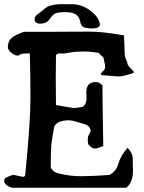

<svg xmlns="http://www.w3.org/2000/svg" viewBox="-20 -876 673 896"><path d="M287.1 -856.4H314.5Q358.4 -856.4 396.5 -830.1Q434.6 -803.7 444.3 -771.5Q446.3 -765.6 446.3 -762.7Q446.3 -743.2 409.2 -743.2Q390.6 -743.2 374.5 -747.6Q358.4 -752 354.5 -774.4Q350.6 -796.9 334.5 -808.1Q318.4 -819.3 286.6 -819.3Q254.9 -819.3 241.2 -814.5Q227.5 -809.6 214.4 -790.5Q201.2 -771.5 188.5 -768.6Q175.8 -765.6 168 -765.6Q141.6 -765.6 141.6 -787.1Q141.6 -797.9 150.9 -805.7Q160.2 -813.5 170.4 -820.8Q180.7 -828.1 191.9 -837.9Q203.1 -847.7 224.1 -852.1Q245.1 -856.4 259.8 -856.4ZM382.8 -445.3Q382.8 -493.2 427.7 -493.2Q443.4 -493.2 458 -477.5Q458 -425.8 461.9 -194.3Q433.6 -182.6 421.4 -182.6Q409.2 -182.6 391.6 -203.1Q389.6 -210.9 389.6 -225.1Q389.6 -239.3 396.5 -251Q403.3 -262.7 403.3 -266.1Q403.3 -269.5 399.9 -276.9Q396.5 -284.2 390.6 -288.6Q384.8 -293 381.3 -294.4Q377.9 -295.9 366.7 -298.8Q355.5 -301.8 335.9 -308.1Q316.4 -314.5 300.8 -314.5Q248 -314.5 233.4 -286.1Q221.7 -227.5 219.2 -195.3Q216.8 -163.1 216.8 -94.7Q226.6 -73.2 250 -67.4Q304.7 -53.7 356.9 -53.7Q409.2 -53.7 491.2 -59.6Q522.5 -76.2 532.2 -111.8Q542 -147.5 575.2 -186.5Q593.8 -165 596.7 -153.3L599.6 -138.7Q599.6 -136.7 599.6 -127V-114.3Q600.6 -101.6 600.6 -79.1Q600.6 -24.4 569.3 0H36.1Q0 -11.7 0 -30.3Q0 -43 6.3 -45.9Q12.7 -48.8 14.2 -49.8Q15.6 -50.8 19.5 -52.2Q23.4 -53.7 24.9 -54.7Q26.4 -55.7 30.8 -56.6Q35.2 -57.6 37.1 -58.6Q39.1 -59.6 44.9 -59.6L86.9 -50.8Q96.7 -50.8 97.7 -60.5Q122.1 -304.7 122.1 -415Q122.1 -525.4 119.1 -627Q84 -627 77.1 -623Q70.3 -619.1 67.4 -617.7Q64.5 -616.2 61.5 -616.2Q58.6 -616.2 49.8 -619.1Q16.6 -635.7 16.6 -658.2V-661.1Q18.6 -687.5 37.6 -701.7Q56.6 -715.8 91.8 -727.5H189.5L395.5 -728.5Q460 -728.5 558.6 -710.9Q559.6 -694.3 560.1 -677.7Q560.5 -661.1 561 -652.8Q561.5 -644.5 561.5 -635.7Q561.5 -627 562 -622.6Q562.5 -618.2 563 -614.3Q563.5 -610.4 564.9 -606.4Q566.4 -602.5 567.9 -599.1Q569.3 -595.7 572.3 -588.9L576.2 -574.2Q579.1 -567.4 591.3 -555.7Q603.5 -543.9 603.5 -541V-537.1L602.5 -535.2Q554.7 -519.5 538.6 -519.5Q522.5 -519.5 503.9 -521.5Q485.4 -523.4 453.1 -525.4Q450.2 -529.3 450.2 -531.7Q450.2 -534.2 460.4 -543.5Q470.7 -552.7 470.7 -563.5Q470.7 -574.2 466.8 -587.9L462.9 -606.4Q461.9 -610.4 455.6 -614.3Q449.2 -618.2 441.4 -628.9Q404.3 -635.7 368.7 -635.7Q333 -635.7 306.6 -630.9Q280.3 -626 274.4 -626L259.8 -627Q248 -627 241.2 -619.1Q240.2 -574.2 240.2 -507.8Q240.2 -441.4 241.2 -385.7Q315.4 -372.1 327.6 -372.1Q339.8 -372.1 366.2 -377.9Q383.8 -389.6 383.8 -418.9Z"/></svg>

Font: Essays1743
Style: Medium
Weight: 500
Designer: Based on the typeface in a 1743 English translation of the essays of Montaigne.  PostScript/TrueType font designed by Jo
Version: Version 002.100